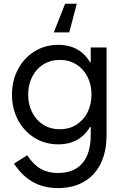

<svg xmlns="http://www.w3.org/2000/svg" viewBox="-20 -750 638 995"><path d="M282.2 -2Q213.9 -2 159.2 -35.6Q104.5 -69.3 73.2 -128.4Q42 -187.5 42 -259.8Q42 -332 73.2 -391.1Q104.5 -450.2 159.2 -483.9Q213.9 -517.6 282.2 -517.6Q345.7 -517.6 391.1 -487.3Q436.5 -457 460.4 -399.4Q484.4 -341.8 484.4 -259.8L434.6 -427.7H497.1V-91.8H434.6L484.4 -259.8Q484.4 -178.7 460.4 -120.6Q436.5 -62.5 391.1 -32.2Q345.7 -2 282.2 -2ZM454.1 -259.8Q454.1 -312.5 433.1 -353Q412.1 -393.6 375 -416.5Q337.9 -439.5 290 -439.5Q242.2 -439.5 205.1 -416.5Q168 -393.6 147 -352.5Q126 -311.5 126 -259.8Q126 -208 147 -167Q168 -126 205.1 -103Q242.2 -80.1 290 -80.1Q337.9 -80.1 375 -103Q412.1 -126 433.1 -167Q454.1 -208 454.1 -259.8ZM52.7 97.7 121.1 54.7Q153.3 103.5 190.9 125Q228.5 146.5 280.3 146.5Q363.3 146.5 406.7 96.2Q450.2 45.9 450.2 -50.8V-118.2L472.7 -252L450.2 -402.3V-503.9H532.2V-50.8Q532.2 35.2 502 97.2Q471.7 159.2 415 191.9Q358.4 224.6 280.3 224.6Q206.1 224.6 149.9 192.9Q93.8 161.1 52.7 97.7ZM317.4 -730.5H377.9L338.9 -582H258.8Z"/></svg>

Font: Wanted Sans Std Variable
Style: Regular
Weight: 400
Designer: Original Design by Kil Hyung-jin and Kang Hanbin, Wanted Lab, Inc;
Foundry: Wanted Lab, Inc.
Version: Version 1.003;Glyphs 3.2 (3227)